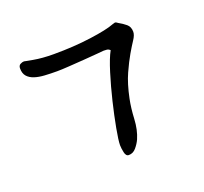

<svg xmlns="http://www.w3.org/2000/svg" viewBox="-72 -443 533 502"><g transform="rotate(-20 195.0 -192.0)"><path d="M329 -322Q329 -313 321 -301Q313 -289 302.5 -271Q292 -253 280 -226.5Q268 -200 260 -161Q255 -137 253.5 -107Q252 -77 242 -54Q237 -43 228.5 -33Q220 -23 208 -23Q200 -23 197.5 -35Q195 -47 195 -55Q195 -68 201 -100.5Q207 -133 216 -170.5Q225 -208 236 -243.5Q247 -279 257 -297Q255 -299 252 -300.5Q249 -302 239 -302Q239 -302 222.5 -300.5Q206 -299 184.5 -297.5Q163 -296 141 -294.5Q119 -293 107 -293Q88 -293 72 -294Q56 -295 44 -299Q32 -303 25 -311Q18 -319 18 -333Q18 -341 23.5 -344Q29 -347 34 -347Q33 -347 57.5 -342.5Q82 -338 114 -338Q170 -338 217.5 -344.5Q265 -351 285 -359Q291 -361 292 -361Q295 -361 300 -357Q311 -351 320 -343.5Q329 -336 329 -322Z"/></g></svg>

Font: Reenie Beanie
Style: Regular
Weight: 500
Designer: James Grieshaber
Foundry: James Grieshaber
Version: Version 1.000